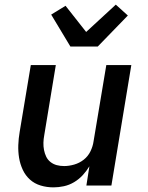

<svg xmlns="http://www.w3.org/2000/svg" viewBox="-20 -801 640 829"><path d="M211 8Q182 8 155.5 0Q129 -8 109.5 -25.5Q90 -43 78.5 -67.5Q67 -92 62.5 -119Q58 -146 59 -174.5Q60 -203 65 -232L113 -520H221L171 -217Q168 -201 167.5 -185Q167 -169 170 -153.5Q173 -138 179.5 -124.5Q186 -111 198 -101.5Q210 -92 225 -88Q240 -84 257 -84Q278 -84 300.5 -90.5Q323 -97 341.5 -111.5Q360 -126 370.5 -147.5Q381 -169 384 -191L439 -520H547L461 0H353L366 -83Q354 -63 337.5 -45Q321 -27 300 -14.5Q279 -2 256 3Q233 8 211 8ZM284 -600 201 -738 263 -776 352 -663 480 -781 532 -734 402 -600Z"/></svg>

Font: Iosevka SmBd Ex Obl
Style: Regular
Weight: 600
Width: 7
Italic angle: -9°
Monospace: yes
Designer: Belleve Invis
Foundry: Belleve Invis
Version: Version 32.5.0; ttfautohint (v1.8.4)